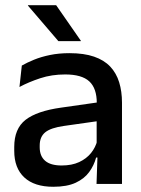

<svg xmlns="http://www.w3.org/2000/svg" viewBox="-20 -704 541 735"><path d="M447 0H349.5L353.5 -116L350 -131V-285L350.5 -309.5Q350.5 -366 321.8 -392.5Q293 -419 229.5 -419Q178 -419 134 -404.5Q90 -390 54.5 -371L63.5 -453Q83.5 -464.5 110.5 -475.5Q137.5 -486.5 171.5 -493.5Q205.5 -500.5 246 -500.5Q301.5 -500.5 340 -487.2Q378.5 -474 402 -449Q425.5 -424 436.2 -389Q447 -354 447 -311ZM184 11Q111.5 11 73 -24.8Q34.5 -60.5 34.5 -126.5V-141.5Q34.5 -211.5 77.8 -245.2Q121 -279 214 -292L361 -313L366.5 -242L225.5 -222Q175 -215 153.5 -197.8Q132 -180.5 132 -147V-140Q132 -106.5 152.8 -88.5Q173.5 -70.5 216 -70.5Q255 -70.5 283 -83.5Q311 -96.5 328.5 -118.2Q346 -140 352.5 -166.5L366 -101H348Q340 -71 321.5 -45.5Q303 -20 269.8 -4.5Q236.5 11 184 11ZM87 -684H195L289.5 -548V-546.5H203.5L87 -682.5Z"/></svg>

Font: Anek Devanagari Medium
Style: Regular
Weight: 500
Designer: Kailash Malviya (Devanagari) & Yesha Goshar (Latin)
Foundry: Ek Type
Version: Version 1.003